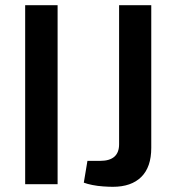

<svg xmlns="http://www.w3.org/2000/svg" viewBox="-20 -710 678 740"><path d="M202 -690V0H77V-690ZM563 -690V-140Q563 -66 524.5 -28Q486 10 415 10Q400 10 378 8.5Q356 7 336 3Q316 -1 303 -6L317 -90H366Q439 -90 439 -154V-690Z"/></svg>

Font: Exo 2 SemiBold
Style: Regular
Weight: 600
Designer: Natanael Gama
Foundry: Natanael Gama
Version: Version 2.010